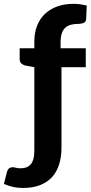

<svg xmlns="http://www.w3.org/2000/svg" viewBox="-89 -758 465 976"><path d="M349 -661.5Q348 -646 335.8 -641.2Q323.5 -636.5 308.5 -636.5Q287.5 -636.5 270.8 -632Q254 -627.5 242.5 -616.8Q231 -606 225 -587.8Q219 -569.5 219 -542.5V-512.5H347V-416.5H223.5V-6.5Q223.5 38 212.2 75.5Q201 113 177.5 140Q154 167 116.8 182.2Q79.5 197.5 28 197.5Q14 197.5 2 196.2Q-10 195 -21.5 192.5Q-33 190 -44.8 186.2Q-56.5 182.5 -69 177L-54 118Q-49.5 102 -41.8 97Q-34 92 -24 92Q-20 92 -16.2 92.8Q-12.5 93.5 -8 94.8Q-3.5 96 2.2 96.8Q8 97.5 15.5 97.5Q51 97.5 68.2 76.2Q85.5 55 85.5 9.5V-416.5L46 -423.5Q30 -426.5 20.5 -434.5Q11 -442.5 11 -457.5V-512.5H85.5V-546.5Q85.5 -590.5 99.2 -626.2Q113 -662 138.8 -686.8Q164.5 -711.5 201.5 -725Q238.5 -738.5 285 -738.5Q303 -738.5 319.2 -736.2Q335.5 -734 352 -729.5Z"/></svg>

Font: LatoLatin Heavy
Style: Regular
Weight: 800
Designer: Lukasz Dziedzic with Adam Twardoch and Botio Nikoltchev
Foundry: tyPoland Lukasz Dziedzic
Version: Version 2.015; 2015-08-06; http://www.latofonts.com/